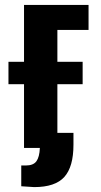

<svg xmlns="http://www.w3.org/2000/svg" viewBox="-20 -598 410 776"><path d="M77.1 0V-257.8H14.2V-348.1H77.1V-578.1H337.9V-477.1H211.9V-348.1H314V-257.8H211.9V-61H276.9V-13.2Q276.9 76.2 240 117.2Q203.1 158.2 118.2 158.2Q112.3 158.2 65.9 154.8V70.8H85Q114.7 70.8 127.2 53.7Q139.6 36.6 141.1 0Z"/></svg>

Font: Oswald Medium
Style: Regular
Weight: 500
Designer: Vernon Adams
Foundry: Vernon Adams
Version: Version 4.103